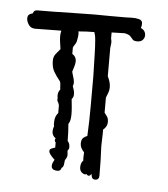

<svg xmlns="http://www.w3.org/2000/svg" viewBox="-40 -391 455 520"><g transform="rotate(5 187.0 -131.0)"><path d="M227 82 226 77Q223 83 219 83Q216 83 212 79Q208 82 201 77Q194 72 194 62Q194 58 195 53.5Q196 49 200 44L201 43Q200 38 200.5 32.5Q201 27 201 21Q190 10 190 -2Q190 -13 195 -17.5Q200 -22 206 -24V-25Q208 -64 208 -105.5Q208 -147 208 -186Q208 -189 207.5 -206.5Q207 -224 206.5 -246Q206 -268 204.5 -285Q203 -302 200 -304L202 -306Q191 -306 179.5 -305.5Q168 -305 157 -304Q158 -302 158 -297Q158 -292 157 -286.5Q156 -281 155 -276Q154 -272 151 -268Q148 -264 146 -259V-242Q157 -235 157 -223Q157 -216 154.5 -208.5Q152 -201 150 -194L151 -190Q157 -172 157 -164Q157 -161 155 -155Q157 -150 158.5 -144.5Q160 -139 160 -133Q160 -125 155 -120V-119Q156 -109 157 -99Q158 -89 158 -79Q158 -72 157 -65Q156 -58 152 -52Q153 -41 153.5 -29Q154 -17 154 -6Q156 -4 158 0Q160 4 160 11Q160 14 159 16Q158 18 156 20Q156 23 156.5 26Q157 29 157 32Q157 36 155 40Q153 44 151 47L150 56Q149 66 144 68Q142 77 134 77Q117 77 117 65Q117 60 119 56Q121 52 123 48Q107 33 107 26Q107 21 111 19Q115 17 122 15V1Q117 -4 121 -10Q111 -17 111 -28Q111 -36 114 -42Q113 -45 113 -48Q113 -51 113 -54Q113 -69 122 -79V-100Q121 -103 120 -106Q119 -109 117 -111Q116 -117 117 -120Q116 -122 116 -126Q116 -136 122 -143Q121 -149 121 -155Q121 -161 119 -165Q109 -177 102 -189Q95 -201 95 -219Q95 -230 101 -237.5Q107 -245 113 -252Q112 -260 110.5 -269Q109 -278 109 -287Q109 -291 109.5 -294.5Q110 -298 111 -302L40 -301Q28 -301 22 -310Q16 -319 16 -327Q16 -335 20.5 -338Q25 -341 30 -342Q32 -351 41 -351Q85 -351 141.5 -352.5Q198 -354 241 -353H281Q286 -353 297 -353.5Q308 -354 317.5 -351.5Q327 -349 327 -340Q327 -337 326.5 -334Q326 -331 325 -328Q338 -322 338 -309Q338 -302 333 -296.5Q328 -291 318 -291Q309 -291 306 -294.5Q303 -298 298.5 -303Q294 -308 282 -310Q274 -310 265 -309.5Q256 -309 247 -309V-293Q248 -290 248.5 -285.5Q249 -281 248 -275Q248 -273 247.5 -271Q247 -269 247 -267V-190Q250 -184 252.5 -176.5Q255 -169 255 -160Q255 -153 252.5 -146Q250 -139 247 -132V-91Q250 -87 254 -81.5Q258 -76 258 -67Q258 -59 254.5 -53.5Q251 -48 247 -45V-35Q247 -27 246.5 -18Q246 -9 246 1Q247 19 247.5 38.5Q248 58 248 80Q248 92 237 92Q228 92 227 82Z"/></g></svg>

Font: Are You Serious
Style: Regular
Weight: 400
Designer: Robert E. Leuschke
Foundry: Robert E. Leuschke
Version: Version 1.100